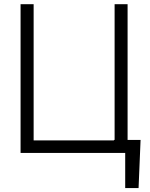

<svg xmlns="http://www.w3.org/2000/svg" viewBox="-20 -748 734 939"><path d="M667.5 -63.5 657.7 171.9H592.3V0H537.1V-63.5ZM80.6 0V-727.5H144.5V-61.5H540.5V-727.5H604V0Z"/></svg>

Font: Inter Tight Light
Style: Regular
Weight: 300
Designer: Rasmus Andersson
Foundry: rsms
Version: Version 3.004